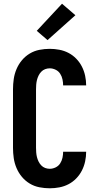

<svg xmlns="http://www.w3.org/2000/svg" viewBox="-20 -1006 540 1034"><path d="M248 8Q220 8 192 2.5Q164 -3 140 -17.5Q116 -32 98 -53.5Q80 -75 69 -101Q58 -127 54 -154.5Q50 -182 50 -210V-525Q50 -553 54 -580.5Q58 -608 69 -634Q80 -660 98 -681.5Q116 -703 140 -717.5Q164 -732 192 -737.5Q220 -743 248 -743Q274 -743 300 -738Q326 -733 349 -721Q372 -709 390.5 -690Q409 -671 421 -647.5Q433 -624 438.5 -598Q444 -572 444 -546H320Q320 -562 316.5 -578.5Q313 -595 304 -609Q295 -623 279.5 -630.5Q264 -638 248 -638Q235 -638 223 -633.5Q211 -629 202 -619.5Q193 -610 187.5 -598.5Q182 -587 179 -575Q176 -563 175 -550Q174 -537 174 -525V-210Q174 -198 175 -185Q176 -172 179 -160Q182 -148 187.5 -136.5Q193 -125 202 -115.5Q211 -106 223 -101.5Q235 -97 248 -97Q264 -97 279.5 -104.5Q295 -112 304 -126Q313 -140 316.5 -156.5Q320 -173 320 -189H444Q444 -163 438.5 -137Q433 -111 421 -87.5Q409 -64 390.5 -45Q372 -26 349 -14Q326 -2 300 3Q274 8 248 8ZM236 -790 178 -840 314 -986 386 -924Z"/></svg>

Font: Iosevka SS04 Extrabold
Style: Regular
Weight: 800
Monospace: yes
Designer: Belleve Invis
Foundry: Belleve Invis
Version: Version 19.0.0; ttfautohint (v1.8.4)